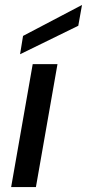

<svg xmlns="http://www.w3.org/2000/svg" viewBox="-20 -755 351 775"><path d="M25 0 112 -496H212L125 0ZM61 -536 73 -610 311 -735 296 -651Z"/></svg>

Font: DM Sans 24pt Medium
Style: Italic
Weight: 500
Italic angle: -10°
Designer: Colophon Foundry, Jonny Pinhorn
Foundry: Colophon Foundry
Version: Version 4.004;gftools[0.9.30]